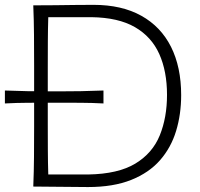

<svg xmlns="http://www.w3.org/2000/svg" viewBox="-31 -754 810 776"><path d="M387.2 -388.2Q339.8 -386.2 295.4 -385.5Q251 -384.8 211.9 -384.8H164.1Q125.5 -384.8 81.1 -385.5Q36.6 -386.2 -11.2 -388.2V-335.9Q36.6 -338.4 81.1 -338.6Q125.5 -338.9 164.1 -338.9H211.9Q251 -338.9 295.4 -338.6Q339.8 -338.4 387.2 -335.9ZM164.1 -48.8Q162.6 -98.1 162.4 -146.2Q162.1 -194.3 162.1 -250.5V-481.4Q162.1 -538.1 162.4 -586.7Q162.6 -635.3 164.1 -684.6H338.4Q447.3 -683.1 514.4 -644.3Q581.5 -605.5 612.8 -535.6Q644 -465.8 644 -370.6Q644 -278.8 614.7 -206.8Q585.4 -134.8 515.9 -92.8Q446.3 -50.8 325.7 -48.8ZM103.5 0Q163.1 0 212.2 1Q261.2 2 324.7 2Q427.2 2 499.3 -26.9Q571.3 -55.7 615.7 -106.4Q660.2 -157.2 680.7 -224.6Q701.2 -292 701.2 -369.6Q701.2 -482.9 660.2 -564.7Q619.1 -646.5 540 -690.4Q460.9 -734.4 347.2 -734.4Q307.1 -734.4 269.5 -733.9Q231.9 -733.4 191.9 -732.9Q151.9 -732.4 103.5 -732.4Q106 -670.4 106.4 -613.3Q106.9 -556.2 106.9 -488.3V-243.7Q106.9 -176.3 106.4 -119.1Q106 -62 103.5 0Z"/></svg>

Font: Pinar-VF
Style: Regular
Weight: 300
Designer: Amin Abedi
Version: Version 3.0